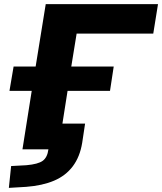

<svg xmlns="http://www.w3.org/2000/svg" viewBox="-20 -725 787 932"><path d="M23 187 34 81 108 77Q165 72 187.5 55.5Q210 39 215 0H89L134 -284H26L46 -402H153L202 -705H747L724 -562H352L326 -402H532L514 -284H308L283 -125H393L379 -32Q368 36 333.5 82Q299 128 242.5 152Q186 176 107 182Z"/></svg>

Font: Nunito Sans 7pt SemiExpanded ExtraBold
Style: Italic
Weight: 800
Width: 6
Italic angle: -9°
Designer: Vernon Adams
Foundry: Vernon Adams
Version: Version 3.101;gftools[0.9.27]